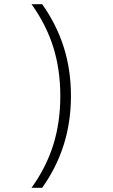

<svg xmlns="http://www.w3.org/2000/svg" viewBox="-20 -790 540 920"><path d="M182 110H131Q202 11 235.5 -96.5Q269 -204 269 -330Q269 -456 235.5 -563.5Q202 -671 131 -770H182Q251 -673 285.5 -564Q320 -455 320 -330Q320 -206 285.5 -96.5Q251 13 182 110Z"/></svg>

Font: M PLUS Code Latin Light
Style: Regular
Weight: 300
Designer: Coji Morishita
Foundry: UNDERFOREST DESIGN
Version: Version 1.002; ttfautohint (v1.8.3)